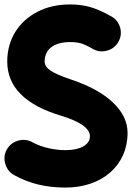

<svg xmlns="http://www.w3.org/2000/svg" viewBox="-23 -761 591 857"><path d="M505.4 -574.2C516.6 -594.2 519.5 -615.7 513.2 -638.2C506.8 -660.2 493.7 -676.8 473.6 -688C438 -708 406.7 -721.7 379.9 -729.5C352.5 -737.3 322.8 -741.2 290 -741.2C235.4 -741.2 187 -730.5 144.5 -708.5C60.1 -665 9.3 -585.9 9.3 -486.3C9.3 -373.5 88.9 -293 247.6 -245.1C335 -218.8 378.4 -188 378.4 -152.3C378.4 -115.2 335.9 -90.8 270 -90.8C220.7 -90.8 164.6 -102.5 121.6 -126C101.6 -137.2 80.6 -139.6 58.1 -133.3C35.6 -127 18.6 -113.3 7.3 -93.3C-3.9 -73.2 -5.9 -52.2 0.5 -30.3C6.8 -7.8 20 9.3 40 20.5C109.9 59.6 184.6 76.2 270 76.2C433.6 76.2 546.4 -23.9 546.4 -167.5C546.4 -216.8 524.9 -261.7 481.4 -303.2C438 -344.7 376 -378.4 296.4 -405.3C251 -420.4 219.7 -434.1 202.6 -445.8C185.1 -457.5 176.3 -471.2 176.3 -486.3C176.3 -541.5 217.8 -573.2 290 -573.2C309.1 -573.2 325.7 -571.3 338.9 -567.4C352.1 -563.5 369.6 -555.2 391.6 -542.5C411.6 -531.2 433.1 -528.8 455.6 -535.2C477.5 -541.5 494.1 -554.2 505.4 -574.2Z"/></svg>

Font: Mikhak Black
Style: Regular
Weight: 900
Designer: Amin Abedi
Version: Version 3.2